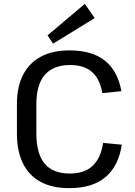

<svg xmlns="http://www.w3.org/2000/svg" viewBox="-20 -970 703 998"><path d="M340 8Q252 8 191.5 -24.5Q131 -57 99.5 -120.5Q68 -184 68 -276V-430Q68 -519 100 -581Q132 -643 192.5 -675.5Q253 -708 341 -708Q459 -708 525.5 -654.5Q592 -601 611 -496L512 -486Q499 -560 458 -596Q417 -632 344 -632Q258 -632 213.5 -581.5Q169 -531 169 -428V-277Q169 -171 212 -119.5Q255 -68 343 -68Q419 -68 461.5 -108Q504 -148 516 -227L613 -218Q597 -108 529 -50Q461 8 340 8ZM472 -876 256 -743 227 -786 421 -950Z"/></svg>

Font: Pathway Extreme 28pt Medium
Style: Regular
Weight: 500
Designer: Eduardo Rodriguez Tunni
Foundry: Eduardo Rodriguez Tunni
Version: Version 1.001;gftools[0.9.26]